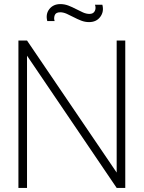

<svg xmlns="http://www.w3.org/2000/svg" viewBox="-20 -918 702 938"><path d="M112 0H70V-720H112L550 -75V-720H592V0H550L112 -646ZM415 -810Q395.5 -810 376.8 -817.2Q358 -824.5 340 -834Q322 -843.5 305.5 -850.8Q289 -858 274 -858Q252.5 -858 247.2 -843.2Q242 -828.5 247 -815H211Q202 -849.5 221.2 -873.8Q240.5 -898 275 -898Q295 -898 314 -890.8Q333 -883.5 351 -874Q369 -864.5 385.5 -857.2Q402 -850 417 -850Q436 -850 443 -864Q450 -878 444 -895H480Q489 -861.5 470 -835.8Q451 -810 415 -810Z"/></svg>

Font: Manrope Variable Light
Style: Regular
Weight: 200
Designer: Mikhail Sharanda
Foundry: Mikhail Sharanda
Version: Version 4.505